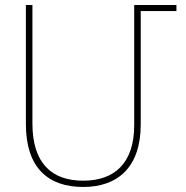

<svg xmlns="http://www.w3.org/2000/svg" viewBox="-20 -734 740 764"><path d="M311 10C449 10 540 -69 540 -239V-690H682V-714H514V-236C514 -84 435 -15 311 -15C186 -15 109 -84 109 -243V-714H83V-240C83 -67 171 10 311 10Z"/></svg>

Font: Noto Sans Armenian SemiCondensed Thin
Style: Regular
Weight: 100
Width: 4
Designer: Monotype Design Team
Foundry: Monotype Imaging Inc.
Version: Version 2.008